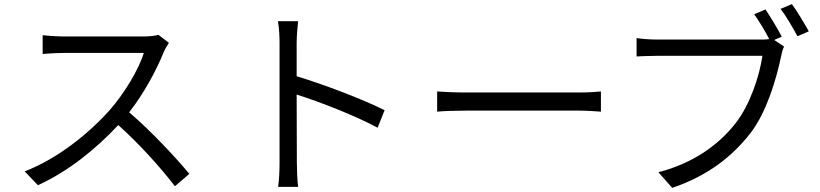

<svg xmlns="http://www.w3.org/2000/svg" viewBox="-20 -877 3980 932"><path d="M749 -708C733 -703 707 -700 674 -700H288C258 -700 201 -704 187 -706V-615C198 -616 253 -620 288 -620H678C653 -537 580 -419 512 -342C409 -227 261 -108 100 -45L164 22C312 -45 447 -155 554 -270C656 -179 762 -61 829 27L899 -33C834 -112 712 -242 607 -332C678 -422 741 -539 775 -625C781 -639 794 -661 800 -669Z M1847 -342C1742 -395 1552 -467 1420 -507V-670C1420 -700 1424 -743 1427 -774H1329C1335 -743 1337 -698 1337 -670V-88C1337 -51 1335 -2 1330 30H1427C1423 -3 1421 -57 1421 -88L1420 -418C1531 -383 1704 -316 1813 -257Z M2102 -335C2133 -338 2186 -340 2241 -340H2790C2835 -340 2877 -336 2897 -335V-433C2875 -431 2839 -428 2789 -428H2241C2185 -428 2132 -431 2102 -433Z M3775 -699C3755 -737 3719 -797 3696 -831L3641 -808C3664 -775 3694 -727 3714 -687C3699 -685 3685 -685 3673 -685H3170C3137 -685 3097 -688 3070 -692V-603C3095 -604 3130 -606 3169 -606H3681C3667 -510 3621 -368 3550 -278C3467 -172 3343 -84 3176 -41L3243 35C3417 -24 3535 -118 3623 -231C3702 -333 3749 -496 3771 -601C3775 -621 3779 -637 3786 -651L3738 -683ZM3769 -834C3796 -799 3829 -742 3851 -701L3906 -725C3885 -763 3849 -823 3824 -857Z"/></svg>

Font: Noto Sans Japanese Regular
Style: Regular
Weight: 400
Designer: Ryoko NISHIZUKA (kana & ideographs); Paul D. Hunt (Latin, Greek & Cyrillic); Wenlong ZHANG (bopomofo); Sandoll Communica
Foundry: Adobe Systems Incorporated
Version: Version 1.000;PS 1;hotconv 1.0.78;makeotf.lib2.5.61930